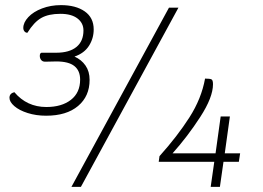

<svg xmlns="http://www.w3.org/2000/svg" viewBox="-20 -730 1028 750"><path d="M330 -418Q330 -354 285 -316Q240 -278 160 -278Q121 -278 88 -288.5Q55 -299 36 -315.5Q17 -332 17 -348Q17 -365 36 -370Q85 -312 161 -312Q221 -312 257 -340Q293 -368 293 -419Q293 -454 270.5 -472Q248 -490 200 -490L156 -489Q145 -489 139.5 -497.5Q134 -506 136 -517Q138 -524 143 -524H199Q251 -524 278.5 -546.5Q306 -569 306 -611Q306 -640 282.5 -658Q259 -676 216 -676Q170 -676 141.5 -660Q113 -644 87 -602Q80 -602 75.5 -607.5Q71 -613 71 -621Q71 -642 90.5 -663Q110 -684 144 -697Q178 -710 218 -710Q276 -710 311 -685.5Q346 -661 346 -615Q346 -580 327.5 -551Q309 -522 271 -509Q298 -497 314 -474Q330 -451 330 -418ZM640 -700H677L296 0H259ZM913 -98H853L839 0H803L817 -98H600L603 -120Q673 -198 720 -271.5Q767 -345 781 -423Q800 -423 806 -420Q812 -417 812 -401Q812 -350 762.5 -273.5Q713 -197 654 -131H822L842 -275H878L858 -131H918Z"/></svg>

Font: Krub ExtraLight
Style: Italic
Weight: 275
Italic angle: -8°
Designer: Ekaluck Peanpanawate
Foundry: Cadson Demak Co.,Ltd.
Version: Version 1.000; ttfautohint (v1.6)